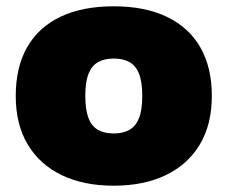

<svg xmlns="http://www.w3.org/2000/svg" viewBox="-20 -579 722 610"><path d="M341.5 11Q246 11 176.2 -22.5Q106.5 -56 68.2 -119.8Q30 -183.5 30 -274Q30 -365.5 66.2 -429Q102.5 -492.5 172.2 -525.8Q242 -559 341.5 -559Q440.5 -559 510.2 -525.5Q580 -492 616.5 -428.5Q653 -365 653 -274.5Q653 -183.5 614.8 -119.8Q576.5 -56 506.5 -22.5Q436.5 11 341.5 11ZM341.5 -155Q371 -155 391.2 -166.5Q411.5 -178 421.8 -204Q432 -230 432 -274Q432 -318.5 421.8 -344.5Q411.5 -370.5 391.2 -381.8Q371 -393 341.5 -393Q312 -393 291.8 -381.8Q271.5 -370.5 261.2 -344.5Q251 -318.5 251 -274.5Q251 -230.5 261 -204.2Q271 -178 291.2 -166.5Q311.5 -155 341.5 -155Z"/></svg>

Font: Encode Sans SemiExpanded Black
Style: Regular
Weight: 900
Width: 6
Designer: Multiple Designers
Foundry: Impallari Type
Version: Version 3.002